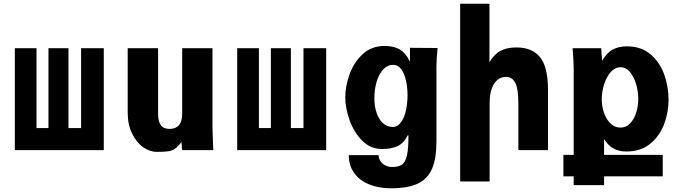

<svg xmlns="http://www.w3.org/2000/svg" viewBox="-20 -810 3640 1036"><path d="M540 0H60V-550H177V-119H241.5V-550H349.5V-119H417.5V-550H540Z M669 -202.5V-550H833V-196.5Q833 -154.5 848 -134.5Q863 -114.5 895 -114.5Q928.5 -114.5 945.8 -134.5Q963 -154.5 963 -198.5V-550H1126.5V-119Q1126.5 -99 1129 -45Q1130 -28 1131 0H963L959 -43Q939.5 -18.5 924.5 -7.8Q909.5 3 888.8 6.2Q868 9.5 826 9.5Q788.5 9.5 752.2 -16Q716 -41.5 692.5 -89.8Q669 -138 669 -202.5Z M1740 0H1260V-550H1377V-119H1441.5V-550H1549.5V-119H1617.5V-550H1740Z M1862 27H2023Q2023 44.5 2032.5 59Q2042 73.5 2058.8 82.2Q2075.5 91 2096 91Q2131 91 2149.2 78Q2167.5 65 2175.8 28.8Q2184 -7.5 2184 -79L2180 -80Q2159 -37.5 2125.5 -21.8Q2092 -6 2041 -6Q1979 -6 1934 -51.5Q1889 -97 1866 -162.5Q1843 -228 1843 -285Q1843 -343.5 1865.8 -408Q1888.5 -472.5 1936.5 -517.2Q1984.5 -562 2055 -562Q2095 -562 2125 -549.2Q2155 -536.5 2177 -504L2182 -495Q2185.5 -488.5 2188.8 -482.8Q2192 -477 2192 -480V-552L2341 -551Q2335 -491 2335 -453V-49Q2335 45 2311.5 100Q2288 155 2234.8 180.5Q2181.5 206 2089 206Q2024 206 1972.5 185.2Q1921 164.5 1891.5 124Q1862 83.5 1862 27ZM2179 -296Q2179 -336.5 2171 -374Q2163 -411.5 2145.5 -435.8Q2128 -460 2101 -460Q2070 -460 2047 -434.8Q2024 -409.5 2012 -368Q2000 -326.5 2000 -279Q2000 -237 2011.8 -201.8Q2023.5 -166.5 2046 -145.8Q2068.5 -125 2099 -125Q2126 -125 2144.2 -150.8Q2162.5 -176.5 2170.8 -215.8Q2179 -255 2179 -296Z M2463 -790H2621V-474Q2646.5 -517.5 2681.2 -535.8Q2716 -554 2764 -554Q2828.5 -554 2866.8 -526.8Q2905 -499.5 2921 -449.2Q2937 -399 2937 -325V0H2777V-252Q2777 -331.5 2760.2 -363.2Q2743.5 -395 2711 -395Q2669.5 -395 2645.8 -357.5Q2622 -320 2622 -253V169H2463Z M3020 25.5H3075.5V-434Q3075.5 -479.5 3071 -531L3069.5 -550H3224L3229 -482Q3253.5 -525 3285.8 -542.5Q3318 -560 3362 -560Q3440.5 -560 3491 -516.2Q3541.5 -472.5 3564.5 -406.5Q3587.5 -340.5 3587.5 -271.5Q3587.5 -205.5 3564 -141.5Q3540.5 -77.5 3489.2 -35Q3438 7.5 3359 7.5Q3320 7.5 3290.5 -8.8Q3261 -25 3239.5 -60V25.5H3556V141.5H3239.5V189H3075.5V141.5H3020ZM3424 -276Q3424 -315 3412.8 -354.5Q3401.5 -394 3379.8 -420.5Q3358 -447 3328 -447Q3298 -447 3275 -420.8Q3252 -394.5 3239.5 -354.5Q3227 -314.5 3227 -275Q3227 -236.5 3239.2 -201Q3251.5 -165.5 3274.5 -143.5Q3297.5 -121.5 3327.5 -121.5Q3358 -121.5 3379.8 -144Q3401.5 -166.5 3412.8 -202Q3424 -237.5 3424 -276Z"/></svg>

Font: JuliaMono Black
Style: Regular
Weight: 900
Monospace: yes
Designer: cormullion
Foundry: corm
Version: Version 0.054; ttfautohint (v1.8.4)